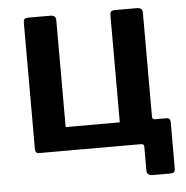

<svg xmlns="http://www.w3.org/2000/svg" viewBox="-49 -578 725 749"><g transform="rotate(-5 313.5 -203.0)"><path d="M84 0Q70 0 70 -17V-512Q70 -522 74 -526Q78 -530 89 -530H173Q186 -530 191.5 -525.5Q197 -521 197 -508V-92H409V-512Q409 -522 413 -526Q417 -530 428 -530H512Q525 -530 530.5 -525.5Q536 -521 536 -508V-16Q536 0 522 0ZM519 124Q496 124 496 104V11Q496 0 484 0H438V-92H536V-103Q536 -92 548 -92H593Q607 -92 607 -75V106Q607 115 603 119.5Q599 124 588 124Z"/></g></svg>

Font: Libre Franklin SemiBold
Style: Regular
Weight: 600
Designer: Pablo Impallari, Rodrigo Fuenzalida, Nhung Nguyen
Foundry: Impallari Type
Version: Version 3.000